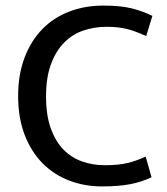

<svg xmlns="http://www.w3.org/2000/svg" viewBox="-20 -659 599 688"><path d="M355 -67Q405 -67 437.5 -75Q470 -83 502 -98L523 -24Q488 -7 446.5 1Q405 9 345 9Q283 9 228 -12Q173 -33 132.5 -74Q92 -115 68.5 -175.5Q45 -236 45 -315Q45 -392 68 -452.5Q91 -513 131.5 -554.5Q172 -596 228 -617.5Q284 -639 350 -639Q412 -639 452 -629Q492 -619 526 -602L504 -530Q485 -538 468.5 -544.5Q452 -551 435.5 -555Q419 -559 401.5 -561Q384 -563 362 -563Q318 -563 278.5 -549.5Q239 -536 209.5 -506Q180 -476 162.5 -428.5Q145 -381 145 -314Q145 -246 162 -199Q179 -152 207.5 -123Q236 -94 274 -80.5Q312 -67 355 -67Z"/></svg>

Font: Mukta Mahee
Style: Regular
Weight: 400
Designer: Shuchita Grover, Noopur Datye, Girish Dalvi, Yashodeep Gholap
Foundry: Ek Type
Version: Version 2.538;PS 1.000;hotconv 16.6.51;makeotf.lib2.5.65220;